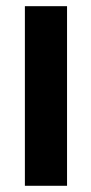

<svg xmlns="http://www.w3.org/2000/svg" viewBox="-20 -598 293 618"><path d="M60.1 0V-578.1H195.8V0Z"/></svg>

Font: Oswald Medium
Style: Regular
Weight: 500
Designer: Vernon Adams
Foundry: Vernon Adams
Version: Version 4.103